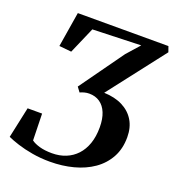

<svg xmlns="http://www.w3.org/2000/svg" viewBox="-135 -851 883 965"><g transform="rotate(20 306.0 -368.0)"><path d="M239 7Q189 7 144.5 -0.8Q100 -8.5 65 -19.8Q30 -31 7.5 -41.5L43 -207H120.5L124 -64.5Q140 -52.5 168 -44.5Q196 -36.5 234.5 -36.5Q275 -36.5 308.2 -50Q341.5 -63.5 365.8 -89.5Q390 -115.5 403.2 -153.2Q416.5 -191 416.5 -240.5Q416.5 -286 403.5 -317.8Q390.5 -349.5 366.5 -366Q342.5 -382.5 309.5 -382.5Q296 -382.5 283.8 -379.2Q271.5 -376 261 -371L242.5 -396L410 -630L471.5 -699.5L213 -691L151.5 -549.5L86 -556L116.5 -743H601L611.5 -713.5L378 -412Q436 -410 477.5 -388.8Q519 -367.5 541.2 -330.2Q563.5 -293 563.5 -241Q563.5 -179.5 538 -133Q512.5 -86.5 467.8 -55.2Q423 -24 364.2 -8.5Q305.5 7 239 7Z"/></g></svg>

Font: Merriweather 72pt SemiBold
Style: Italic
Weight: 600
Italic angle: -7.8°
Version: Version 2.101